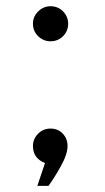

<svg xmlns="http://www.w3.org/2000/svg" viewBox="-20 -528 340 623"><path d="M144 -394Q121.1 -394 104 -410.4Q86.9 -426.8 86.9 -451.2Q86.9 -474.1 104 -491Q121.1 -507.8 144 -507.8Q168 -507.8 184.6 -491Q201.2 -474.1 201.2 -451.2Q201.2 -427.2 184.6 -410.6Q168 -394 144 -394ZM126 1Q86.9 -14.2 86.9 -54.2Q86.9 -77.1 103.5 -94Q120.1 -110.8 144 -110.8Q168 -110.8 183.6 -94.5Q199.2 -78.1 199.2 -54.2Q199.2 -27.3 176.5 12.9Q153.8 53.2 137.2 75.2H101.1Z"/></svg>

Font: Oakes Grotesk
Style: Italic
Weight: 400
Designer: Samuel Oakes
Foundry: Samuel Oakes
Version: Version 1.0 | wf-rip DC20170320